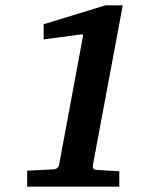

<svg xmlns="http://www.w3.org/2000/svg" viewBox="-20 -701 596 721"><path d="M441 -681 329 -82Q326 -64 341 -63L428 -58V0H82V-60L180 -65Q199 -66 202 -83L292 -567Q292 -572 286 -572L144 -553V-610L376 -681Z"/></svg>

Font: Apparatus SIL
Style: Bold Italic
Weight: 700
Italic angle: -11°
Version: Version 1.0